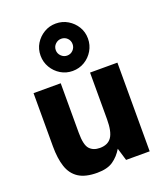

<svg xmlns="http://www.w3.org/2000/svg" viewBox="-147 -899 865 1009"><g transform="rotate(-20 285.0 -394.0)"><path d="M222 12Q156 12 118.5 -12.5Q81 -37 65.5 -84Q50 -131 50 -198V-496H202V-219Q202 -151 222.5 -128.5Q243 -106 280 -106Q325 -106 345.5 -136Q366 -166 366 -235V-496H519V0H387L366 -70Q344 -33 311.5 -10.5Q279 12 222 12ZM284 -535Q248 -535 218 -553Q188 -571 170 -601.5Q152 -632 152 -668Q152 -705 170 -734.5Q188 -764 218 -782Q248 -800 284 -800Q321 -800 351 -782Q381 -764 399 -734.5Q417 -705 417 -668Q417 -632 399 -601.5Q381 -571 351 -553Q321 -535 284 -535ZM284 -621Q304 -621 317.5 -635Q331 -649 331 -668Q331 -688 317.5 -701.5Q304 -715 284 -715Q265 -715 251 -701.5Q237 -688 237 -668Q237 -649 251 -635Q265 -621 284 -621Z"/></g></svg>

Font: Atkinson Hyperlegible
Style: Bold
Weight: 700
Designer: Elliott Scott, Megan Eiswerth, Linus Boman, Theodore Petrosky
Foundry: Braille Institute
Version: Version 1.006; ttfautohint (v1.8.3)